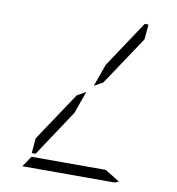

<svg xmlns="http://www.w3.org/2000/svg" viewBox="-97 -1005 1009 1092"><g transform="rotate(10 408.0 -459.0)"><path d="M472 -650 650 -918H672L664 -831L476 -549L426 -521ZM576 -62 660 -10Q647 0 632 0H364H105L147 -62H153H339H401ZM167 -83H145L152 -169L340 -451L390 -479L344 -350Z"/></g></svg>

Font: DSEG14 Modern
Style: Light Italic
Weight: 300
Italic angle: -5°
Designer: Keshikan(Twitter:@keshinomi_88pro)
Version: Version 0.46